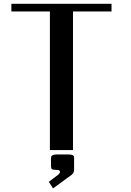

<svg xmlns="http://www.w3.org/2000/svg" viewBox="-20 -812 707 1039"><path d="M380.9 44.9V107.4Q380.4 124 367.2 134.3L267.1 207.5L244.1 171.9L295.9 132.8Q304.7 125 304.7 118.2Q304.7 107.4 287.1 107.4Q266.1 107.4 261 103.3Q255.9 99.1 255.9 86.4V44.9Q256.3 37.6 257.3 34.4Q258.3 31.2 265.4 27.6Q272.5 23.9 287.1 23.9H349.6Q364.7 23.9 371.6 26.9Q378.4 29.8 379.6 33.2Q380.9 36.6 380.9 44.9ZM583.5 -791.5V-750H375V0H250V-750H41.5V-791.5Z"/></svg>

Font: Gputeks
Style: Bold
Weight: 600
Width: 8
Version: Version 0.9